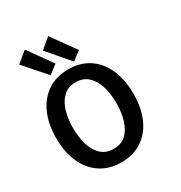

<svg xmlns="http://www.w3.org/2000/svg" viewBox="-223 -1128 1225 1302"><g transform="rotate(-30 390.0 -477.0)"><path d="M651 -345Q651 -455 614.5 -537Q578 -619 510.5 -664Q443 -709 349 -709Q256 -709 188 -664Q120 -619 83 -537Q46 -455 46 -345Q46 -234 83 -152.5Q120 -71 188 -26.5Q256 18 349 18Q443 18 510.5 -26.5Q578 -71 614.5 -152.5Q651 -234 651 -345ZM519 -348Q519 -277 501.5 -217.5Q484 -158 446.5 -122.5Q409 -87 349 -87Q290 -87 252 -122.5Q214 -158 196.5 -217.5Q179 -277 179 -348Q179 -420 197 -479Q215 -538 252.5 -573Q290 -608 349 -608Q408 -608 445.5 -573Q483 -538 501 -479Q519 -420 519 -348ZM265 -905 411 -734 479 -786 345 -972ZM78 -903 227 -734 295 -786 162 -972Z"/></g></svg>

Font: Repo DemiBold
Style: Regular
Weight: 600
Designer: Stefan Peev
Foundry: Context Ltd
Version: Version 1.502